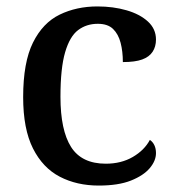

<svg xmlns="http://www.w3.org/2000/svg" viewBox="-20 -567 544 597"><path d="M287 10Q219 10 166 -17.5Q113 -45 82.5 -105.5Q52 -166 52 -265Q52 -373 82.5 -434.5Q113 -496 165.5 -521.5Q218 -547 283 -547Q332 -547 373.5 -535Q415 -523 440 -500Q465 -477 465 -444Q465 -422 454.5 -406Q444 -390 422 -382Q400 -374 362 -374Q362 -407 355 -434Q348 -461 331.5 -477Q315 -493 284 -493Q249 -493 223 -473.5Q197 -454 182.5 -404.5Q168 -355 168 -266Q168 -162 201 -110Q234 -58 309 -58Q357 -58 393 -79Q429 -100 446 -132Q455 -126 460 -115.5Q465 -105 465 -91Q465 -67 445.5 -44Q426 -21 387 -5.5Q348 10 287 10Z"/></svg>

Font: Noto Naskh Arabic Medium
Style: Regular
Weight: 500
Designer: Monotype Design Team, David Williams, Mohamad Dakak and Nizar Qandah
Foundry: Monotype Imaging Inc.
Version: Version 2.016